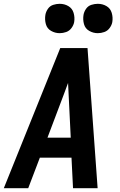

<svg xmlns="http://www.w3.org/2000/svg" viewBox="-34 -987 630 1007"><path d="M-14 0H114L175 -160H341L349 0H478L425 -735H282ZM215 -265 300 -490Q306 -506 311.5 -521Q317 -536 323 -552Q324 -536 324.5 -521Q325 -506 326 -490L337 -265ZM479 -813Q496 -813 513 -819Q530 -825 541 -840Q552 -855 555 -871Q559 -896 552 -919.5Q545 -943 524.5 -955Q504 -967 479 -967Q462 -967 445 -961.5Q428 -956 417.5 -941Q407 -926 404 -909Q400 -884 406.5 -860.5Q413 -837 434 -825Q455 -813 479 -813ZM279 -813Q296 -813 313 -819Q330 -825 341 -840Q352 -855 355 -871Q359 -896 352 -919.5Q345 -943 324.5 -955Q304 -967 279 -967Q262 -967 245 -961.5Q228 -956 217.5 -941Q207 -926 204 -909Q200 -884 206.5 -860.5Q213 -837 234 -825Q255 -813 279 -813Z"/></svg>

Font: Iosevka Sparkle Oblique
Style: Bold
Weight: 700
Italic angle: -9°
Designer: Belleve Invis
Foundry: Belleve Invis
Version: Version 4.5.0; ttfautohint (v1.8.3)